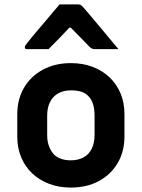

<svg xmlns="http://www.w3.org/2000/svg" viewBox="-20 -835 640 867"><path d="M300 -550Q354 -550 398.5 -533Q443 -516 475 -485.5Q507 -455 524.5 -413Q542 -371 542 -320V-219Q542 -151 511.5 -99Q481 -47 426.5 -17.5Q372 12 300 12Q246 12 201.5 -5Q157 -22 125 -52.5Q93 -83 75.5 -125Q58 -167 58 -218V-319Q58 -387 88.5 -439Q119 -491 174 -520.5Q229 -550 300 -550ZM301 -427Q267 -427 243 -413.5Q219 -400 206 -374.5Q193 -349 193 -313V-225Q193 -197 201 -175.5Q209 -154 223 -138Q236 -125 255.5 -118Q275 -111 299 -111Q333 -111 357.5 -124.5Q382 -138 394.5 -164Q407 -190 407 -225V-313Q407 -344 400 -365.5Q393 -387 379 -401Q366 -415 346.5 -421Q327 -427 301 -427ZM249 -815Q270 -815 291.5 -815Q313 -815 334 -815Q342 -815 347 -811Q352 -807 364 -793Q371 -784 389 -763.5Q407 -743 429 -716Q451 -689 474 -662Q497 -635 515 -613Q489 -613 464 -613Q439 -613 413 -613Q402 -613 396.5 -615Q391 -617 384 -624Q373 -635 347.5 -661.5Q322 -688 279 -731L329 -710H267L315 -733Q275 -690 248 -662.5Q221 -635 199 -613H102Q98 -613 96 -614Q94 -615 93 -617.5Q92 -620 92 -622Q92 -627 95 -631Q98 -635 110 -650Q121 -664 140 -686.5Q159 -709 180.5 -734Q202 -759 220 -781Q238 -803 249 -815Z"/></svg>

Font: Recursive
Style: Bold
Weight: 700
Version: Version 1.085